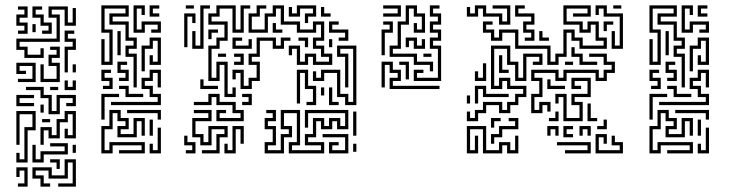

<svg xmlns="http://www.w3.org/2000/svg" viewBox="-20 -566 2728 716"><path d="M71 -350V-380H41V-422H191V-500H161V-542H233V-482H251V-536H263V-470H221V-530H173V-512H203V-410H53V-392H83V-362H131V-386H143V-350ZM47 -440V-452H71V-470H41V-512H71V-530H47V-542H83V-500H53V-482H83V-440ZM137 -440V-452H161V-470H131V-500H101V-542H137V-530H113V-512H143V-482H173V-440ZM101 -446V-476H113V-446ZM221 -296V-392H251V-410H221V-452H257V-440H233V-422H263V-380H233V-296ZM131 -260V-326H143V-272H191V-320H161V-362H191V-380H167V-392H203V-350H173V-332H203V-260ZM47 -260V-272H101V-320H53V-302H77V-290H41V-332H113V-260ZM251 -296V-326H263V-296ZM221 -230V-266H233V-242H251V-266H263V-230ZM161 -140V-200H131V-230H77V-242H143V-212H173V-152H191V-212H263V-170H227V-182H251V-200H203V-140ZM167 -230V-242H197V-230ZM41 -170V-212H107V-200H53V-182H107V-170ZM131 -146V-176H143V-146ZM41 40V4H53V28H71V-92H101V-140H53V-26H41V-152H113V-80H83V40ZM131 -26V-92H173V-62H191V-122H221V-152H263V-50H221V-86H233V-62H251V-140H233V-110H203V-50H161V-80H143V-26ZM137 -110V-122H167V-110ZM101 40V-26H113V28H131V-2H221V-20H167V-32H233V10H143V40ZM251 4V-26H263V4ZM131 130V100H101V58H173V88H221V28H263V130H197V118H251V40H233V100H161V70H113V88H143V118H167V130ZM191 64V40H167V28H203V64ZM47 130V118H71V70H53V94H41V58H83V130Z M478 -240V-354H448V-396H478V-414H448V-474H388V-516H448V-534H370V-456H400V-324H358V-420H370V-336H388V-444H358V-546H460V-504H400V-486H460V-426H490V-384H460V-366H490V-240ZM478 -444V-546H520V-510H508V-534H490V-456H508V-486H580V-444H544V-456H568V-474H520V-444ZM538 -504V-546H574V-534H550V-516H574V-504ZM418 -360V-450H430V-360ZM508 -300V-396H538V-426H580V-324H538V-360H550V-336H568V-414H550V-384H520V-300ZM424 -264V-276H448V-294H418V-336H454V-324H430V-306H460V-264ZM364 -234V-246H388V-264H358V-306H394V-294H370V-276H400V-234ZM394 -174V-186H568V-204H538V-234H508V-276H538V-306H580V-240H568V-294H550V-264H520V-246H550V-216H580V-174ZM448 -204V-234H424V-246H460V-216H514V-204ZM358 -120V-216H424V-204H370V-120ZM358 6V-96H388V-156H430V-126H460V-84H430V-66H478V-126H520V-60H508V-114H490V-54H418V-96H448V-114H418V-144H400V-84H370V-6H388V-36H520V6H424V-6H508V-24H400V6ZM568 -120V-144H454V-156H580V-120ZM538 -60V-120H550V-60ZM538 6V-30H550V-6H568V-90H580V6Z M673 -534V-546H703V-534ZM697 -384V-450H709V-396H727V-546H763V-534H739V-384ZM817 -204V-324H799V-264H757V-396H787V-426H817V-474H757V-516H787V-546H859V-456H877V-546H913V-534H889V-444H847V-534H799V-504H769V-486H829V-414H799V-384H769V-276H787V-336H829V-216H847V-240H859V-204ZM1087 -324V-384H1069V-360H1057V-396H1099V-336H1117V-366H1159V-336H1207V-354H1177V-384H1147V-426H1177V-474H1159V-444H1087V-474H1027V-534H1009V-504H979V-444H907V-516H937V-546H973V-534H949V-504H919V-456H967V-516H997V-546H1039V-486H1099V-456H1147V-486H1189V-414H1159V-396H1189V-366H1219V-324H1147V-354H1129V-324ZM1117 -480V-516H1147V-534H1099V-504H1057V-540H1069V-516H1087V-546H1159V-504H1129V-480ZM1177 -504V-540H1189V-516H1213V-504ZM667 -390V-516H709V-480H697V-504H679V-390ZM1243 -414V-426H1267V-444H1207V-486H1243V-474H1219V-456H1279V-414ZM997 -444V-480H1009V-456H1033V-444ZM757 -420V-456H793V-444H769V-420ZM1117 -390V-414H1093V-426H1129V-390ZM877 -234V-294H859V-270H847V-306H889V-246H907V-276H937V-324H907V-366H937V-426H1009V-396H1027V-426H1063V-414H1039V-384H997V-414H949V-354H919V-336H949V-264H919V-234ZM847 -384V-426H883V-414H859V-396H907V-420H919V-384ZM1207 -390V-420H1219V-390ZM1267 -174V-204H1237V-294H1189V-264H1147V-300H1159V-276H1177V-306H1249V-216H1279V-186H1297V-384H1249V-366H1279V-240H1267V-354H1237V-396H1309V-174ZM793 -354V-366H823V-354ZM853 -324V-336H877V-354H853V-366H889V-324ZM1123 -174V-186H1147V-234H1117V-294H1099V-180H1087V-306H1129V-246H1159V-174ZM727 -234V-270H739V-246H793V-234ZM1177 -210V-240H1189V-210ZM1207 -174V-240H1219V-186H1243V-174ZM787 -114V-156H823V-144H799V-126H877V-144H847V-174H787V-204H769V-174H703V-186H757V-216H799V-186H859V-156H889V-114ZM883 -174V-186H907V-204H883V-216H919V-174ZM733 6V-6H787V-66H817V-84H769V-24H727V-54H697V-126H757V-144H703V-156H769V-114H709V-66H739V-36H757V-96H829V-54H799V6ZM967 6V-36H997V-84H967V-126H997V-144H973V-156H1009V-114H979V-96H1009V-24H979V-6H1027V-66H1057V-84H1027V-156H1099V-24H1069V-6H1177V-24H1117V-66H1147V-126H1189V-96H1207V-126H1249V-96H1267V-144H1129V-90H1117V-156H1279V-84H1237V-114H1219V-84H1177V-114H1159V-54H1129V-36H1189V6H1057V-36H1087V-144H1039V-96H1069V-54H1039V6ZM1297 -60V-150H1309V-60ZM817 6V-30H829V-6H847V-96H889V-30H877V-84H859V6ZM1207 6V-36H1243V-24H1219V-6H1267V-54H1183V-66H1279V6ZM673 6V-6H697V-24H667V-60H679V-36H709V6ZM1297 0V-30H1309V0Z M1409 -504V-516H1463V-534H1409V-546H1475V-504ZM1583 -300V-324H1523V-354H1433V-396H1463V-486H1493V-546H1535V-516H1565V-444H1523V-480H1535V-456H1553V-504H1523V-534H1505V-474H1475V-384H1445V-366H1535V-336H1595V-300ZM1523 -264V-306H1559V-294H1535V-276H1613V-384H1583V-426H1613V-444H1583V-486H1613V-504H1583V-546H1619V-534H1595V-516H1625V-474H1595V-456H1625V-414H1595V-396H1625V-264ZM1403 -360V-456H1433V-474H1409V-486H1445V-444H1415V-360ZM1523 -384V-414H1505V-390H1493V-426H1535V-396H1553V-420H1565V-384ZM1559 -354V-366H1589V-354ZM1433 -234V-276H1463V-294H1433V-324H1415V-240H1403V-336H1445V-306H1475V-264H1445V-246H1619V-234ZM1493 -270V-324H1469V-336H1505V-270Z M1841 -474V-504H1781V-534H1763V-504H1721V-540H1733V-516H1751V-546H1793V-516H1853V-486H1871V-534H1817V-546H1883V-474ZM2021 -324V-384H1901V-444H1853V-414H1811V-444H1781V-486H1817V-474H1793V-456H1823V-426H1841V-456H1913V-396H2033V-336H2051V-366H2081V-456H2123V-426H2153V-396H2231V-414H2201V-474H2183V-444H2141V-474H2081V-546H2183V-504H2117V-516H2171V-534H2093V-486H2153V-456H2171V-486H2213V-426H2243V-384H2141V-414H2111V-444H2093V-354H2063V-324ZM1937 -414V-426H1961V-444H1931V-486H1961V-504H1901V-546H1937V-534H1913V-516H1973V-474H1943V-456H1973V-414ZM2261 -384V-450H2273V-396H2291V-504H2231V-534H2213V-510H2201V-546H2243V-516H2303V-384ZM2267 -534V-546H2297V-534ZM2231 -450V-486H2267V-474H2243V-450ZM1991 -414V-450H2003V-426H2027V-414ZM1721 -114V-150H1733V-126H1751V-156H1781V-186H1853V-156H1871V-186H1901V-216H1931V-234H1871V-264H1853V-234H1811V-396H1883V-336H1913V-276H1931V-366H2003V-324H1967V-336H1991V-354H1943V-264H1901V-324H1871V-384H1823V-246H1841V-276H1883V-246H1943V-204H1913V-174H1883V-144H1841V-174H1793V-144H1763V-114ZM2141 -324V-354H2111V-390H2123V-366H2153V-336H2207V-324ZM1961 -144V-216H1991V-264H1961V-306H2063V-276H2081V-306H2213V-276H2231V-306H2261V-324H2231V-354H2177V-366H2243V-336H2273V-294H2243V-264H2201V-294H2093V-264H2051V-294H1973V-276H2003V-204H1973V-156H1991V-186H2033V-150H2021V-174H2003V-144ZM1841 -294V-360H1853V-306H1877V-294ZM2087 -324V-336H2117V-324ZM1751 -264V-300H1763V-276H1781V-330H1793V-264ZM2081 -114V-204H2063V-180H2051V-216H2093V-126H2141V-174H2111V-216H2171V-264H2123V-246H2147V-234H2111V-276H2183V-204H2123V-186H2153V-114ZM2021 -234V-270H2033V-246H2087V-234ZM1751 -180V-246H1793V-216H1877V-204H1781V-234H1763V-180ZM1721 -180V-210H1733V-180ZM2171 -114V-180H2183V-126H2207V-114ZM2027 -114V-126H2051V-150H2063V-114ZM1811 -30V-66H1841V-96H1901V-114H1877V-126H1913V-84H1853V-54H1823V-30ZM1811 -90V-126H1847V-114H1823V-90ZM2207 -84V-96H2231V-120H2243V-84ZM1721 6V-96H1793V-6H1841V-36H1883V-6H1901V-60H1913V6H1871V-24H1853V6H1781V-84H1733V-6H1751V-60H1763V6ZM2021 -60V-96H2063V-60H2051V-84H2033V-60ZM2081 -54V-96H2117V-84H2093V-66H2117V-54ZM2141 -60V-96H2183V-60H2171V-84H2153V-60ZM2201 6V-66H2243V-30H2231V-54H2213V-6H2291V-24H2261V-60H2273V-36H2303V6ZM2087 6V-6H2171V-24H2057V-36H2183V6Z M2522 -240V-354H2492V-396H2522V-414H2492V-474H2432V-516H2492V-534H2414V-456H2444V-324H2402V-420H2414V-336H2432V-444H2402V-546H2504V-504H2444V-486H2504V-426H2534V-384H2504V-366H2534V-240ZM2522 -444V-546H2564V-510H2552V-534H2534V-456H2552V-486H2624V-444H2588V-456H2612V-474H2564V-444ZM2582 -504V-546H2618V-534H2594V-516H2618V-504ZM2462 -360V-450H2474V-360ZM2552 -300V-396H2582V-426H2624V-324H2582V-360H2594V-336H2612V-414H2594V-384H2564V-300ZM2468 -264V-276H2492V-294H2462V-336H2498V-324H2474V-306H2504V-264ZM2408 -234V-246H2432V-264H2402V-306H2438V-294H2414V-276H2444V-234ZM2438 -174V-186H2612V-204H2582V-234H2552V-276H2582V-306H2624V-240H2612V-294H2594V-264H2564V-246H2594V-216H2624V-174ZM2492 -204V-234H2468V-246H2504V-216H2558V-204ZM2402 -120V-216H2468V-204H2414V-120ZM2402 6V-96H2432V-156H2474V-126H2504V-84H2474V-66H2522V-126H2564V-60H2552V-114H2534V-54H2462V-96H2492V-114H2462V-144H2444V-84H2414V-6H2432V-36H2564V6H2468V-6H2552V-24H2444V6ZM2612 -120V-144H2498V-156H2624V-120ZM2582 -60V-120H2594V-60ZM2582 6V-30H2594V-6H2612V-90H2624V6Z"/></svg>

Font: Rubik Maze
Style: Regular
Weight: 400
Designer: Hubert and Fischer, NaN
Foundry: Hubert and Fischer, NaN
Version: Version 2.200